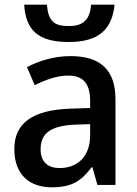

<svg xmlns="http://www.w3.org/2000/svg" viewBox="-20 -788 585 818"><path d="M468 -768H368C363 -699 329 -677 274 -677C212 -677 186 -695 180 -768H83C90 -664 137 -609 273 -609C405 -609 458 -667 468 -768ZM280 -549C209 -549 144 -528 95 -502L128 -425C172 -447 221 -466 271 -466C330 -466 364 -437 364 -358V-328L278 -325C118 -319 41 -263 41 -153C41 -41 109 10 200 10C285 10 326 -16 370 -75H374L395 0H472V-365C472 -491 407 -549 280 -549ZM364 -259V-212C364 -118 307 -72 234 -72C186 -72 153 -96 153 -152C153 -215 189 -252 299 -257Z"/></svg>

Font: Noto Sans Thai Medium
Style: Regular
Weight: 500
Designer: Monotype Design Team
Foundry: Monotype Imaging Inc.
Version: Version 1.901